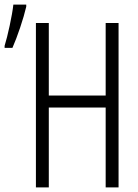

<svg xmlns="http://www.w3.org/2000/svg" viewBox="-50 -814 600 834"><path d="M-30 -615V-606H4C26 -656 52 -733 64 -785V-794H8C3 -747 -17 -656 -30 -615ZM106 0H162V-347H409V0H465V-714H409V-399H162V-714H106Z"/></svg>

Font: Noto Sans Mono Condensed Light
Style: Regular
Weight: 300
Width: 3
Designer: Monotype Design Team
Foundry: Monotype Imaging Inc.
Version: Version 2.014